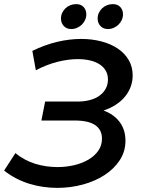

<svg xmlns="http://www.w3.org/2000/svg" viewBox="-29 -900 695 932"><path d="M249 12Q214.5 12 180 7Q145.5 2 112.5 -8.2Q79.5 -18.5 48.8 -34.5Q18 -50.5 -9 -72L46 -157Q66.5 -139.5 90.8 -126.5Q115 -113.5 141.2 -105.2Q167.5 -97 195 -93Q222.5 -89 250 -89Q292 -89 331 -98.2Q370 -107.5 400 -125Q430 -142.5 448 -168.2Q466 -194 466 -227Q466 -270 433.2 -292.5Q400.5 -315 334 -315H172L190 -407H347Q381.5 -407 409 -414.8Q436.5 -422.5 455.5 -436.8Q474.5 -451 484.8 -470.8Q495 -490.5 495 -514Q495 -538.5 484.2 -557Q473.5 -575.5 454 -588Q434.5 -600.5 407.5 -606.8Q380.5 -613 348 -613Q302.5 -613 250.5 -600Q198.5 -587 145 -559L128 -653Q188.5 -682.5 248.5 -696.8Q308.5 -711 365 -711Q417.5 -711 463.2 -699Q509 -687 542.8 -664.2Q576.5 -641.5 595.8 -608.5Q615 -575.5 615 -534Q615 -504.5 605 -478Q595 -451.5 576.5 -429.5Q558 -407.5 531.8 -390.8Q505.5 -374 473.5 -363.5Q523.5 -345.5 551.8 -307.8Q580 -270 580 -217Q580 -164.5 552.2 -122.2Q524.5 -80 478.2 -50Q432 -20 372.5 -4Q313 12 249 12ZM341 -880Q363.5 -880 376.8 -866Q390 -852 390 -830Q390 -816 384 -803Q378 -790 368 -780.2Q358 -770.5 344.8 -764.8Q331.5 -759 317 -759Q294.5 -759 280.8 -773.5Q267 -788 267 -810Q267 -825 273 -837.8Q279 -850.5 289 -860Q299 -869.5 312.5 -874.8Q326 -880 341 -880ZM519 -880Q541.5 -880 554.8 -866Q568 -852 568 -830Q568 -816 562 -803Q556 -790 546 -780.2Q536 -770.5 522.8 -764.8Q509.5 -759 495 -759Q472.5 -759 458.8 -773.5Q445 -788 445 -810Q445 -825 451 -837.8Q457 -850.5 467 -860Q477 -869.5 490.5 -874.8Q504 -880 519 -880Z"/></svg>

Font: Argentum Sans
Style: Italic
Weight: 400
Italic angle: -11.3099°
Designer: Julieta Ulanovsky, Owen Earl, Rasmus Andersson, Cristiano Sobral
Foundry: The Argentum Sans Project Authors
Version: Version 3.131; ttfautohint (v1.8.4.7-5d5b-dirty)